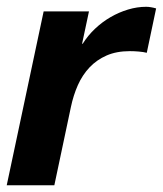

<svg xmlns="http://www.w3.org/2000/svg" viewBox="-39 -551 484 571"><path d="M225.6 -517.1 205.1 -420.9H207Q222.2 -445.3 243.7 -465.6Q265.1 -485.8 290 -500.2Q314.9 -514.6 342 -522.7Q369.1 -530.8 395.5 -530.8Q402.3 -530.8 409.9 -529.5Q417.5 -528.3 425.3 -525.9L397.5 -394Q387.7 -396.5 373.8 -397.7Q359.9 -398.9 347.2 -398.9Q307.6 -398.9 278.1 -386Q248.5 -373 227.3 -350.6Q206.1 -328.1 192.6 -297.9Q179.2 -267.6 171.9 -232.9L122.6 0H-19L90.8 -517.1Z"/></svg>

Font: XB Khoramshahr
Style: Bold Italic
Weight: 700
Italic angle: -12°
Designer: Behnam
Foundry: Irmug
Version: Version 8.005 2009